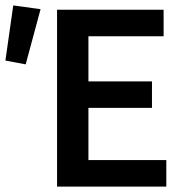

<svg xmlns="http://www.w3.org/2000/svg" viewBox="-36 -690 686 710"><path d="M175 0V-654H569V-556H291V-389H526V-291H291V-98H579V0ZM59 -452 -16 -466 13 -670 114 -656Z"/></svg>

Font: Source Sans Pro SemiBold
Style: Regular
Weight: 600
Designer: Paul D. Hunt
Foundry: Adobe Systems Incorporated
Version: Version 2.045;hotconv 1.0.109;makeotfexe 2.5.65596